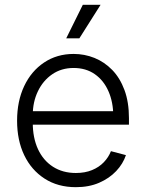

<svg xmlns="http://www.w3.org/2000/svg" viewBox="-20 -775 611 807"><path d="M298.8 11.7Q223.1 11.7 167.5 -24.2Q111.8 -60.1 81.8 -122.8Q51.8 -185.5 51.8 -267.6Q51.8 -349.6 81.5 -412.8Q111.3 -476.1 165.3 -512.2Q219.2 -548.3 289.6 -548.3Q335.4 -548.3 377.2 -531.5Q418.9 -514.6 451.7 -481Q484.4 -447.3 503.2 -396.5Q522 -345.7 522 -278.3V-251H93.3V-307.6H486.3L456.1 -286.6Q456.1 -345.2 436 -391.1Q416 -437 378.7 -463.1Q341.3 -489.3 289.6 -489.3Q237.8 -489.3 199.2 -462.6Q160.6 -436 139.2 -391.1Q117.7 -346.2 117.7 -291.5V-259.3Q117.7 -195.8 139.6 -148.2Q161.6 -100.6 202.6 -74.2Q243.7 -47.9 298.8 -47.9Q337.4 -47.9 366.9 -60.1Q396.5 -72.3 416.5 -93.3Q436.5 -114.3 446.3 -139.6L509.3 -123Q497.1 -86.4 468.3 -55.9Q439.5 -25.4 396.7 -6.8Q354 11.7 298.8 11.7ZM258.3 -613.8 328.1 -754.9H402.8L313.5 -613.8Z"/></svg>

Font: Inter 17pt Light
Style: Regular
Weight: 300
Version: Version 4.001;git-66647c0bb